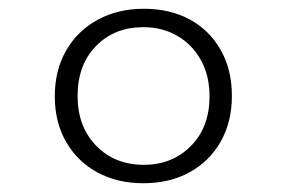

<svg xmlns="http://www.w3.org/2000/svg" viewBox="-20 -712 654 438"><path d="M105 -492Q105 -552 131 -597Q157 -642 203 -667Q249 -692 308 -692Q368 -692 413 -667.5Q458 -643 483.5 -598Q509 -553 509 -493Q509 -434 483.5 -389Q458 -344 412.5 -319Q367 -294 307 -294Q248 -294 202.5 -318.5Q157 -343 131 -388Q105 -433 105 -492ZM307 -650Q241 -650 199 -607Q157 -564 157 -493Q157 -423 199.5 -379.5Q242 -336 308 -336Q373 -336 415.5 -379Q458 -422 458 -492Q458 -540 438 -575.5Q418 -611 384 -630.5Q350 -650 307 -650Z"/></svg>

Font: Intel One Mono Light
Style: Regular
Weight: 300
Monospace: yes
Designer: Fred Shallcrass
Foundry: Frere-Jones Type LLC
Version: Version 1.004